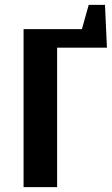

<svg xmlns="http://www.w3.org/2000/svg" viewBox="-20 -770 460 790"><path d="M77 0V-650H317L345 -750H412L420 -574H215V0Z"/></svg>

Font: Arsenal
Style: Bold
Weight: 700
Designer: Andrij Shevchenko
Foundry: Stairsfor
Version: Version 2.001;PS 002.001;hotconv 1.0.88;makeotf.lib2.5.64775